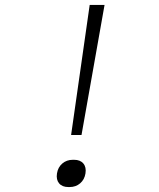

<svg xmlns="http://www.w3.org/2000/svg" viewBox="-20 -750 640 775"><path d="M267 -205 342 -730H402L309 -205ZM256 5Q231 5 218.5 -10Q206 -25 210 -50Q214 -75 231.5 -90Q249 -105 274 -105H279Q304 -105 316.5 -90Q329 -75 325 -50Q321 -25 303.5 -10Q286 5 261 5Z"/></svg>

Font: JetBrains Mono NL Thin
Style: Italic
Weight: 100
Italic angle: -9°
Monospace: yes
Designer: Philipp Nurullin, Konstantin Bulenkov
Foundry: JetBrains
Version: Version 2.305; ttfautohint (v1.8.4.7-5d5b)